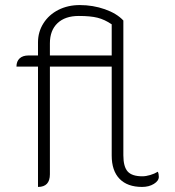

<svg xmlns="http://www.w3.org/2000/svg" viewBox="-20 -729 692 758"><path d="M130 -466H45Q45 -487 57.5 -498.5Q70 -510 92 -510H130V-562Q130 -603 151.5 -637Q173 -671 210.5 -690Q248 -709 295 -709Q347 -709 394 -692.5Q441 -676 467 -648V-116Q467 -71 484 -52Q501 -33 542 -33Q556 -33 573 -38Q590 -43 603 -51Q607 -43 607 -31Q607 -15 587.5 -3Q568 9 541 9Q483 9 452 -23Q421 -55 421 -115V-466H177V-41Q177 9 130 9ZM421 -510V-633Q393 -652 365 -659Q337 -666 291 -666Q237 -666 207 -637.5Q177 -609 177 -558V-510Z"/></svg>

Font: K2D Thin
Style: Regular
Weight: 100
Designer: Katatrad Aksorn Co.,Ltd.
Foundry: Cadson Demak Co.,Ltd.
Version: Version 1.000; ttfautohint (v1.6)